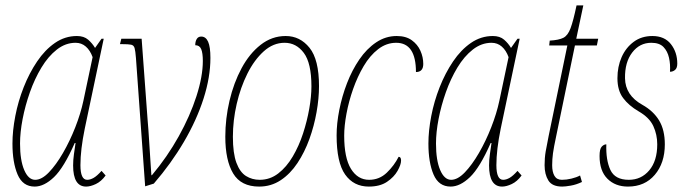

<svg xmlns="http://www.w3.org/2000/svg" viewBox="-20 -679 2537 709"><path d="M108 10Q64 10 45 -34.5Q26 -79 26 -149Q26 -196 36.5 -250.5Q47 -305 67.5 -357Q88 -409 117 -452Q146 -495 183 -520.5Q220 -546 264 -546Q290 -546 305.5 -532.5Q321 -519 331 -502L355 -536H363L293 -204Q285 -165 281 -131.5Q277 -98 277 -69Q277 -15 302 -15Q313 -15 325.5 -22Q338 -29 355 -48L370 -31Q354 -9 334 0.5Q314 10 298 10Q250 10 250 -68Q250 -88 253 -109.5Q256 -131 259 -151H256Q216 -60 179.5 -25Q143 10 108 10ZM110 -15Q134 -15 160.5 -42.5Q187 -70 212.5 -114Q238 -158 258 -209Q278 -260 288 -307L322 -468Q313 -493 297 -507Q281 -521 259 -521Q222 -521 190 -496Q158 -471 133 -429.5Q108 -388 90.5 -338.5Q73 -289 63.5 -239.5Q54 -190 54 -149Q54 -87 69.5 -51Q85 -15 110 -15Z M482 -465Q480 -491 477 -501.5Q474 -512 464 -514Q454 -516 431 -516H423L428 -536H503L525 -237Q528 -204 530.5 -162Q533 -120 535.5 -84.5Q538 -49 539 -32H541Q598 -100 640 -175.5Q682 -251 705.5 -324Q729 -397 729 -454Q729 -483 723 -497.5Q717 -512 701 -512Q701 -526 706.5 -535Q712 -544 723 -544Q740 -544 748.5 -525Q757 -506 757 -465Q757 -394 731.5 -314.5Q706 -235 659 -155Q612 -75 548 -1L516 9Z M937 10Q870 10 841 -38.5Q812 -87 812 -174Q812 -241 827.5 -307Q843 -373 872 -427Q901 -481 942.5 -513.5Q984 -546 1035 -546Q1088 -546 1123 -502.5Q1158 -459 1158 -361Q1158 -316 1149 -265Q1140 -214 1122.5 -165.5Q1105 -117 1078.5 -77Q1052 -37 1016.5 -13.5Q981 10 937 10ZM939 -15Q977 -15 1007.5 -38.5Q1038 -62 1061 -101Q1084 -140 1099 -186Q1114 -232 1122 -277.5Q1130 -323 1130 -360Q1130 -446 1102 -483.5Q1074 -521 1031 -521Q989 -521 954 -489.5Q919 -458 893.5 -407Q868 -356 854 -295Q840 -234 840 -174Q840 -113 853 -78Q866 -43 888.5 -29Q911 -15 939 -15Z M1342 10Q1286 10 1254.5 -34.5Q1223 -79 1223 -179Q1223 -223 1233 -273.5Q1243 -324 1261.5 -372Q1280 -420 1307 -459.5Q1334 -499 1369 -522.5Q1404 -546 1445 -546Q1479 -546 1500.5 -530.5Q1522 -515 1532.5 -491.5Q1543 -468 1543 -443Q1543 -413 1516 -413Q1516 -521 1443 -521Q1407 -521 1376.5 -497.5Q1346 -474 1323 -435Q1300 -396 1284 -350.5Q1268 -305 1259.5 -259.5Q1251 -214 1251 -178Q1251 -96 1276 -55.5Q1301 -15 1343 -15Q1381 -15 1408.5 -41.5Q1436 -68 1452 -100Q1461 -100 1461 -86Q1461 -71 1448 -48Q1435 -25 1409 -7.5Q1383 10 1342 10Z M1644 10Q1600 10 1581 -34.5Q1562 -79 1562 -149Q1562 -196 1572.5 -250.5Q1583 -305 1603.5 -357Q1624 -409 1653 -452Q1682 -495 1719 -520.5Q1756 -546 1800 -546Q1826 -546 1841.5 -532.5Q1857 -519 1867 -502L1891 -536H1899L1829 -204Q1821 -165 1817 -131.5Q1813 -98 1813 -69Q1813 -15 1838 -15Q1849 -15 1861.5 -22Q1874 -29 1891 -48L1906 -31Q1890 -9 1870 0.5Q1850 10 1834 10Q1786 10 1786 -68Q1786 -88 1789 -109.5Q1792 -131 1795 -151H1792Q1752 -60 1715.5 -25Q1679 10 1644 10ZM1646 -15Q1670 -15 1696.5 -42.5Q1723 -70 1748.5 -114Q1774 -158 1794 -209Q1814 -260 1824 -307L1858 -468Q1849 -493 1833 -507Q1817 -521 1795 -521Q1758 -521 1726 -496Q1694 -471 1669 -429.5Q1644 -388 1626.5 -338.5Q1609 -289 1599.5 -239.5Q1590 -190 1590 -149Q1590 -87 1605.5 -51Q1621 -15 1646 -15Z M2056 10Q2019 10 2005 -12.5Q1991 -35 1991 -69Q1991 -96 1995 -119.5Q1999 -143 2006 -177L2075 -511H2008L2010 -529Q2044 -531 2060.5 -539.5Q2077 -548 2087 -575Q2097 -602 2109 -659H2134L2108 -536H2189L2184 -511H2103L2034 -177Q2025 -135 2022 -113Q2019 -91 2019 -69Q2019 -44 2027.5 -29.5Q2036 -15 2055 -15Q2072 -15 2090.5 -19.5Q2109 -24 2122 -31L2129 -7Q2108 3 2087.5 6.5Q2067 10 2056 10Z M2299 10Q2252 10 2223 -19Q2194 -48 2194 -103Q2194 -129 2202 -137.5Q2210 -146 2219 -146Q2217 -88 2234 -51.5Q2251 -15 2302 -15Q2348 -15 2377.5 -50Q2407 -85 2407 -146Q2407 -182 2392.5 -213.5Q2378 -245 2338 -268Q2302 -289 2281 -317Q2260 -345 2260 -390Q2260 -433 2275.5 -468Q2291 -503 2320 -524.5Q2349 -546 2389 -546Q2434 -546 2457.5 -516Q2481 -486 2481 -444Q2481 -428 2473 -421Q2465 -414 2454 -414Q2456 -441 2450.5 -465.5Q2445 -490 2430 -505.5Q2415 -521 2385 -521Q2342 -521 2314.5 -485Q2287 -449 2288 -390Q2289 -327 2352 -292Q2393 -269 2414 -234Q2435 -199 2435 -146Q2435 -77 2398 -33.5Q2361 10 2299 10Z"/></svg>

Font: Noto Serif ExtraCondensed Thin
Style: Italic
Weight: 100
Width: 2
Italic angle: -12°
Designer: Monotype Design Team
Foundry: Monotype Imaging Inc.
Version: Version 2.013